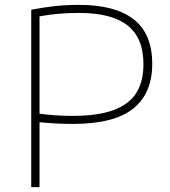

<svg xmlns="http://www.w3.org/2000/svg" viewBox="-20 -767 697 787"><path d="M108 -727Q161 -737.5 206.8 -742.2Q252.5 -747 305 -747Q452 -747 528 -687.8Q604 -628.5 604 -505Q604 -384 525.5 -321.5Q447 -259 278 -259Q212 -259 142 -266V0H108ZM568 -504Q568 -612 502.5 -663Q437 -714 305 -714Q216.5 -714 142 -700V-301Q206.5 -292 278 -292Q381.5 -292 445.5 -315.8Q509.5 -339.5 538.8 -386.2Q568 -433 568 -504Z"/></svg>

Font: Encode Sans Expanded Thin
Style: Regular
Weight: 250
Width: 7
Designer: Multiple Designers
Foundry: Impallari Type
Version: Version 2.000